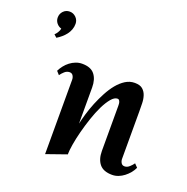

<svg xmlns="http://www.w3.org/2000/svg" viewBox="-110 -673 775 796"><g transform="rotate(20 277.5 -275.0)"><path d="M105.5 -530.3Q105.5 -517.1 101.1 -505.1Q96.7 -493.2 88.9 -482.9Q81.1 -472.7 71 -464.1Q61 -455.6 50.3 -449.2L38.1 -460Q43.9 -465.3 49.6 -474.4Q55.2 -483.4 56.6 -491.7Q43.5 -495.6 35.2 -506.1Q26.9 -516.6 26.9 -530.3Q26.9 -546.9 38.1 -558.6Q49.3 -570.3 65.9 -570.3Q82 -570.3 93.8 -558.6Q105.5 -546.9 105.5 -530.3ZM549.3 -57.1Q543.5 -44.4 534.2 -33.2Q524.9 -22 513.4 -13.2Q502 -4.4 488.8 0.7Q475.6 5.9 461.4 5.9Q422.9 5.9 405.5 -15.4Q388.2 -36.6 388.2 -73.2V-272Q388.2 -275.4 387.9 -280Q387.7 -284.7 386.2 -288.8Q384.8 -293 382.3 -295.9Q379.9 -298.8 375.5 -298.8Q361.8 -298.8 347.9 -282.2Q334 -265.6 321 -239.3Q308.1 -212.9 297.1 -180.2Q286.1 -147.5 277.8 -115.5Q269.5 -83.5 264.9 -55.7Q260.3 -27.8 260.3 -11.2L171.4 20V-308.1Q171.4 -317.9 166.5 -325.9Q161.6 -334 151.4 -334Q139.2 -334 129.2 -325Q119.1 -315.9 113.3 -307.1L100.1 -321.8Q106 -334 115 -345.5Q124 -356.9 135.5 -365.7Q147 -374.5 160.4 -379.6Q173.8 -384.8 188.5 -384.8Q226.6 -384.8 243.4 -363.5Q260.3 -342.3 260.3 -306.2V-147Q264.6 -167 272.2 -192.6Q279.8 -218.3 290.5 -244.6Q301.3 -271 314.7 -296.1Q328.1 -321.3 344.2 -341.1Q360.4 -360.8 379.4 -372.8Q398.4 -384.8 420.4 -384.8Q443.4 -384.8 455.1 -374.8Q466.8 -364.7 471.9 -349.4Q477.1 -334 477.5 -315.4Q478 -296.9 478 -279.8V-70.8Q478 -61 482.9 -53Q487.8 -44.9 498 -44.9Q509.3 -44.9 519.3 -54Q529.3 -63 535.2 -71.8Z"/></g></svg>

Font: Redressed
Style: Regular
Weight: 400
Designer: Astigmatic (AOETI)
Foundry: Astigmatic (AOETI)
Version: Version 1.001